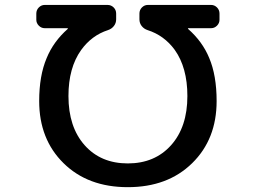

<svg xmlns="http://www.w3.org/2000/svg" viewBox="-20 -774 1040 782"><path d="M743.2 -382.8Q743.2 -499 691.4 -571.3Q648.4 -629.9 581.1 -651.4Q566.4 -656.2 557.1 -668Q547.9 -679.7 547.9 -695.3V-718.8Q547.9 -733.4 558.1 -743.7Q568.4 -753.9 582 -753.9H839.8Q853.5 -753.9 863.8 -743.7Q874 -733.4 874 -718.8V-693.4Q874 -679.7 863.8 -669.4Q853.5 -659.2 839.8 -659.2H748Q746.1 -659.2 745.6 -658.2Q745.1 -657.2 746.1 -656.2Q804.7 -604.5 832 -538.1Q862.3 -466.8 862.3 -362.3Q862.3 -207 762.7 -109.4Q663.1 -11.7 500.5 -11.7Q337.9 -11.7 238.8 -109.4Q139.6 -207 139.6 -362.3Q139.6 -465.8 169.9 -537.1Q197.3 -604.5 255.9 -656.2Q256.8 -657.2 256.3 -658.2Q255.9 -659.2 253.9 -659.2H162.1Q148.4 -659.2 138.2 -669.4Q127.9 -679.7 127.9 -693.4V-718.8Q127.9 -733.4 138.2 -743.7Q148.4 -753.9 162.1 -753.9H418Q432.6 -753.9 442.9 -743.7Q453.1 -733.4 453.1 -718.8V-695.3Q453.1 -679.7 443.8 -668Q434.6 -656.2 419.9 -651.4Q353.5 -629.9 310.5 -570.3Q258.8 -498 258.8 -382.8Q258.8 -256.8 324.7 -182.6Q390.6 -108.4 500.5 -108.4Q610.4 -108.4 676.8 -182.6Q743.2 -256.8 743.2 -382.8Z"/></svg>

Font: Gen Jyuu Gothic L Monospace Medium
Style: Regular
Weight: 500
Designer: [Source Han Sans]
Ryoko NISHIZUKA  (kana & ideographs); Paul D. Hunt (Latin, Greek & Cyrillic); Wenlong ZHANG  (bopomofo
Version: Version 1.002.20150607